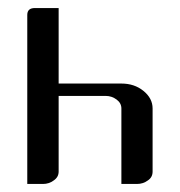

<svg xmlns="http://www.w3.org/2000/svg" viewBox="-20 -458 448 478"><path d="M47.9 0V-420.9Q47.9 -438 66.9 -438H126V-250H282.2Q314.5 -250 336.9 -231.9Q359.9 -213.4 359.9 -188V-30.8Q359.9 -16.6 348.1 -8.8Q336.4 0 320.8 0H282.2V-188Q282.2 -201.2 270.5 -210Q258.3 -219.2 243.2 -219.2H126V-30.8Q126 -17.1 113.8 -8.8Q102.1 0 86.9 0Z"/></svg>

Font: Hhenum
Style: Regular
Weight: 400
Designer: T. Christopher White
Version: Version 1.0